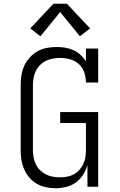

<svg xmlns="http://www.w3.org/2000/svg" viewBox="-20 -993 640 1021"><path d="M276 8Q250 8 224 2.5Q198 -3 175.5 -16Q153 -29 136 -49Q119 -69 108.5 -93Q98 -117 94 -143Q90 -169 90 -195V-540Q90 -566 94 -592.5Q98 -619 109 -643Q120 -667 138 -687Q156 -707 179 -720Q202 -733 228.5 -738Q255 -743 281 -743Q304 -743 326.5 -739.5Q349 -736 370 -726.5Q391 -717 408 -701.5Q425 -686 437 -667V-735H502V-554H437Q437 -581 428.5 -607Q420 -633 400 -651.5Q380 -670 353.5 -677.5Q327 -685 300 -685Q281 -685 261.5 -681.5Q242 -678 224.5 -669.5Q207 -661 193 -647Q179 -633 170.5 -615.5Q162 -598 158.5 -578.5Q155 -559 155 -540V-195Q155 -176 158.5 -156.5Q162 -137 170.5 -119.5Q179 -102 193 -88Q207 -74 224 -65.5Q241 -57 260.5 -53.5Q280 -50 299 -50Q318 -50 337 -53.5Q356 -57 372.5 -66Q389 -75 402 -89.5Q415 -104 423 -121Q431 -138 434 -157Q437 -176 437 -195V-339H300V-397H502V0H445V-115Q437 -88 421.5 -63.5Q406 -39 383 -22.5Q360 -6 332 1Q304 8 276 8ZM195 -800 141 -842 264 -973H336L459 -842L405 -800L300 -929Z"/></svg>

Font: Iosevka Slab Light Extended
Style: Regular
Weight: 300
Width: 7
Monospace: yes
Designer: Belleve Invis
Foundry: Belleve Invis
Version: Version 11.1.0; ttfautohint (v1.8.3)